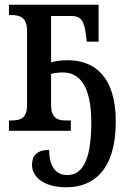

<svg xmlns="http://www.w3.org/2000/svg" viewBox="-20 -556 538 816"><path d="M262 240C377 240 472 167 472 -39C472 -234 379 -300 268 -300C240 -300 217 -297 197 -291V-488H283C324 -488 337 -469 345 -410L349 -379H399V-536H18V-492H28C64 -492 95 -483 95 -424V-110C95 -52 66 -44 28 -44H18V0H281V-44H261C227 -44 197 -52 197 -110V-242C213 -246 230 -248 247 -248C315 -248 368 -196 368 -35C368 139 323 188 266 188C217 188 189 151 189 81C137 81 116 106 116 145C116 193 162 240 262 240Z"/></svg>

Font: Noto Serif Condensed Medium
Style: Regular
Weight: 500
Width: 3
Designer: Monotype Design Team
Foundry: Monotype Imaging Inc.
Version: Version 2.015